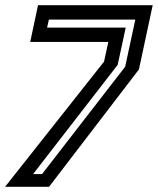

<svg xmlns="http://www.w3.org/2000/svg" viewBox="-52 -720 609 740"><path d="M-32.5 0 349 -482.5 365.5 -558.5H64.5L94.5 -700H536.5L483.5 -452.5L137 0ZM75.5 -49H110L430.5 -463L469.5 -644.5H136.5L129.5 -613.5H432.5L401.5 -470Z"/></svg>

Font: Tourney Thin SemiBold
Style: Italic
Weight: 600
Italic angle: -12°
Version: Version 1.015